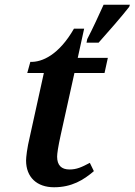

<svg xmlns="http://www.w3.org/2000/svg" viewBox="-20 -780 568 810"><path d="M345 -600H396C438 -647 493 -710 525 -751L528 -760H417C397 -716 373 -663 348 -615ZM208 10C283 10 333 -21 376 -58L359 -93C325 -75 304 -65 273 -65C239 -65 221 -83 221 -119C221 -132 225 -160 236 -210L294 -472H421L435 -536H308L335 -659H292C229 -549 158 -517 108 -519L95 -472H165L106 -204C94 -155 90 -116 90 -103C90 -32 136 10 208 10Z"/></svg>

Font: Noto Serif Semi
Style: Italic
Weight: 600
Italic angle: -12°
Designer: Monotype Design Team
Foundry: Monotype Imaging Inc.
Version: Version 1.901